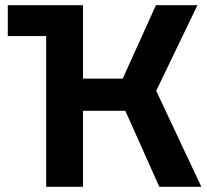

<svg xmlns="http://www.w3.org/2000/svg" viewBox="-20 -720 796 740"><path d="M10 -581V-700H300V-417H453L581 -700H741L582 -370L756 0H594L463 -293H300V0H158V-581Z"/></svg>

Font: Tektur SemiBold
Style: Regular
Weight: 600
Designer: Adam Jagosz
Foundry: Adam Jagosz
Version: Version 1.005;gftools[0.9.30]